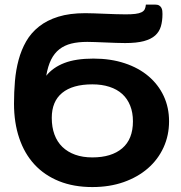

<svg xmlns="http://www.w3.org/2000/svg" viewBox="-20 -786 770 816"><path d="M698.5 -270.5Q698.5 -210.5 675 -159.2Q651.5 -108 608.8 -70.8Q566 -33.5 506 -12.2Q446 9 372.5 9Q293 9 231 -16Q169 -41 126.5 -87Q84 -133 61.8 -198.8Q39.5 -264.5 39.5 -346Q39.5 -394 43.5 -441.2Q47.5 -488.5 59 -531.2Q70.5 -574 91.2 -610.2Q112 -646.5 145.8 -673.2Q179.5 -700 227.8 -715Q276 -730 342.5 -730Q358.5 -730 380 -729.2Q401.5 -728.5 424.8 -727.5Q448 -726.5 471.2 -725.8Q494.5 -725 513.5 -725Q539 -725 555.2 -727Q571.5 -729 581.2 -733.8Q591 -738.5 595 -746.5Q599 -754.5 600 -766.5H639Q650 -766.5 656.2 -762.8Q662.5 -759 665.8 -753Q669 -747 669.8 -740Q670.5 -733 670.5 -726.5Q670.5 -697 663.8 -674Q657 -651 639.5 -635.2Q622 -619.5 591.2 -611.2Q560.5 -603 512 -603Q494.5 -603 472.5 -603.8Q450.5 -604.5 428 -605.5Q405.5 -606.5 385.2 -607.2Q365 -608 351 -608Q312.5 -608 283.2 -600.8Q254 -593.5 232.5 -576.8Q211 -560 197.2 -532.5Q183.5 -505 176.5 -464Q205 -499.5 253.5 -518.2Q302 -537 377 -537Q450.5 -537 510 -517.2Q569.5 -497.5 611.2 -462Q653 -426.5 675.8 -377.8Q698.5 -329 698.5 -270.5ZM545 -270.5Q545 -308 533.2 -337.2Q521.5 -366.5 499.5 -386.5Q477.5 -406.5 445.2 -417Q413 -427.5 372.5 -427.5Q288.5 -427.5 244.2 -391.2Q200 -355 200 -285Q200 -245.5 211.5 -214.2Q223 -183 245.2 -161.5Q267.5 -140 299.5 -128.5Q331.5 -117 372.5 -117Q454 -117 499.5 -155.8Q545 -194.5 545 -270.5Z"/></svg>

Font: Lato Heavy
Style: Regular
Weight: 800
Designer: Lukasz Dziedzic
Foundry: tyPoland Lukasz Dziedzic
Version: Version 2.007; 2014-02-27